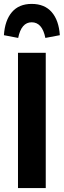

<svg xmlns="http://www.w3.org/2000/svg" viewBox="-39 -962 326 982"><path d="M195 -692V0H53V-692ZM267 -782 193 -768Q177 -848 123 -848Q70 -848 54 -768L-19 -782Q-14 -858 22 -900Q58 -942 123 -942Q189 -942 225.5 -900Q262 -858 267 -782Z"/></svg>

Font: Fira Sans Extra Condensed SemiBold
Style: Regular
Weight: 600
Width: 1
Designer: Carrois Corporate & Edenspiekermann AG
Foundry: Carrois Corporate GbR & Edenspiekermann AG
Version: Version 4.203